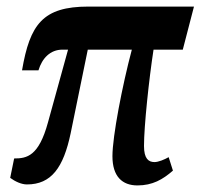

<svg xmlns="http://www.w3.org/2000/svg" viewBox="-20 -556 610 584"><path d="M398 8C444 8 475 -10 506 -37L493 -78C481 -71 462 -63 450 -63C432 -63 418 -73 418 -112C418 -172 433 -314 447 -405H536L570 -536H249C110 -536 71 -482 47 -342H97C108 -379 133 -405 170 -405H187L126 -184C98 -81 62 -74 23 -74L11 -15C26 -4 45 5 62 5C136 5 173 -46 195 -151L247 -405H381C352 -296 322 -141 322 -81C322 -19 352 8 398 8Z"/></svg>

Font: Noto Serif Condensed Extra
Style: Italic
Weight: 800
Width: 3
Italic angle: -12°
Designer: Monotype Design Team
Foundry: Monotype Imaging Inc.
Version: Version 1.901